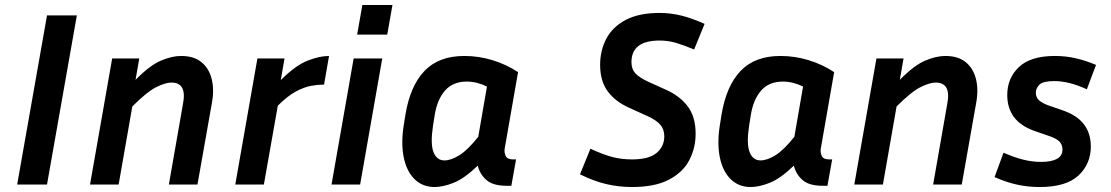

<svg xmlns="http://www.w3.org/2000/svg" viewBox="-20 -742 4466 772"><path d="M169 0H49L169 -680H289Z M669 -410Q645 -410 608 -391.5Q571 -373 512 -314L457 0H342L431 -507H540L525 -421Q582 -479 626.5 -498Q671 -517 708 -517Q759 -517 789.5 -492.5Q820 -468 831 -425Q842 -382 832 -328L774 0H659L716 -326Q732 -410 669 -410Z M1283 -402Q1260 -402 1231.5 -397Q1203 -392 1169.5 -374Q1136 -356 1097 -317L1041 0H926L1015 -507H1124L1109 -420Q1168 -479 1216.5 -498Q1265 -517 1303 -517Z M1537 -603H1416L1437 -722H1558ZM1428 0H1313L1402 -507H1517Z M2017 5Q1962 5 1935.5 -18.5Q1909 -42 1901 -76Q1847 -24 1804 -7Q1761 10 1728 10Q1679 10 1647 -21.5Q1615 -53 1603.5 -108.5Q1592 -164 1603 -236L1610 -280Q1629 -396 1686.5 -456.5Q1744 -517 1847 -517Q1905 -517 1960.5 -500Q2016 -483 2063 -452L2009 -143Q2007 -128 2013.5 -114.5Q2020 -101 2043 -101H2055L2036 5ZM1721 -236Q1710 -164 1723 -130.5Q1736 -97 1767 -97Q1793 -97 1826.5 -117.5Q1860 -138 1903 -192L1938 -394Q1897 -414 1857 -414Q1801 -414 1769.5 -378Q1738 -342 1728 -280Z M2521 -101Q2589 -101 2620 -127Q2651 -153 2651 -194Q2651 -222 2635 -240.5Q2619 -259 2584 -275L2511 -308Q2453 -334 2423 -375.5Q2393 -417 2393 -481Q2393 -540 2418.5 -587.5Q2444 -635 2497 -662.5Q2550 -690 2632 -690Q2678 -690 2721 -679Q2764 -668 2813 -646L2771 -543Q2728 -561 2697 -570Q2666 -579 2632 -579Q2519 -579 2519 -492Q2519 -465 2534 -448Q2549 -431 2585 -414L2658 -381Q2714 -356 2745.5 -314Q2777 -272 2777 -204Q2777 -147 2751.5 -98Q2726 -49 2669.5 -19.5Q2613 10 2521 10Q2469 10 2419 -1.5Q2369 -13 2312 -41L2354 -144Q2406 -120 2443 -110.5Q2480 -101 2521 -101Z M3288 5Q3233 5 3206.5 -18.5Q3180 -42 3172 -76Q3118 -24 3075 -7Q3032 10 2999 10Q2950 10 2918 -21.5Q2886 -53 2874.5 -108.5Q2863 -164 2874 -236L2881 -280Q2900 -396 2957.5 -456.5Q3015 -517 3118 -517Q3176 -517 3231.5 -500Q3287 -483 3334 -452L3280 -143Q3278 -128 3284.5 -114.5Q3291 -101 3314 -101H3326L3307 5ZM2992 -236Q2981 -164 2994 -130.5Q3007 -97 3038 -97Q3064 -97 3097.5 -117.5Q3131 -138 3174 -192L3209 -394Q3168 -414 3128 -414Q3072 -414 3040.5 -378Q3009 -342 2999 -280Z M3742 -410Q3718 -410 3681 -391.5Q3644 -373 3585 -314L3530 0H3415L3504 -507H3613L3598 -421Q3655 -479 3699.5 -498Q3744 -517 3781 -517Q3832 -517 3862.5 -492.5Q3893 -468 3904 -425Q3915 -382 3905 -328L3847 0H3732L3789 -326Q3805 -410 3742 -410Z M4166 -91Q4207 -91 4229.5 -103Q4252 -115 4252 -141Q4252 -161 4238.5 -174Q4225 -187 4193 -197L4138 -216Q4083 -236 4056.5 -272Q4030 -308 4030 -360Q4030 -428 4077 -472.5Q4124 -517 4222 -517Q4264 -517 4304 -508Q4344 -499 4387 -481L4350 -383Q4313 -400 4280.5 -408Q4248 -416 4219 -416Q4175 -416 4160 -402Q4145 -388 4145 -369Q4145 -350 4158 -338.5Q4171 -327 4196 -318L4251 -299Q4310 -279 4338 -242.5Q4366 -206 4366 -153Q4366 -83 4316.5 -36.5Q4267 10 4160 10Q4114 10 4070 0.5Q4026 -9 3979 -30L4015 -128Q4058 -109 4094.5 -100Q4131 -91 4166 -91Z"/></svg>

Font: Inria Sans
Style: Bold Italic
Weight: 700
Italic angle: -10°
Designer: Black Foundry Team
Foundry: Black Foundry
Version: Version 1.2; ttfautohint (v1.8.3)